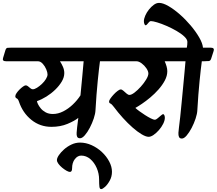

<svg xmlns="http://www.w3.org/2000/svg" viewBox="-76 -936 1501 1329"><path d="M-55 -534 -39 -587Q-34 -604 -24 -605Q-14 -606 0 -606H709Q737 -606 730 -584L713 -531Q708 -515 697 -513.5Q686 -512 664 -512H616Q613 -491 609 -456Q605 -421 600.5 -376Q596 -331 592 -279.5Q588 -228 585 -174Q584 -149 573 -116Q562 -83 545.5 -51.5Q529 -20 511 0.5Q493 21 478 21Q463 21 458 10.5Q453 0 454.5 -17.5Q456 -35 458 -56L466 -120Q440 -99 391 -78.5Q342 -58 280 -58Q201 -58 141 -106.5Q81 -155 55 -233Q49 -251 39.5 -255Q30 -259 30 -270Q30 -279 38.5 -291.5Q47 -304 59 -316Q71 -328 83 -336.5Q95 -345 101 -345Q109 -346 117.5 -339Q126 -332 134.5 -325Q143 -318 151 -318Q163 -318 180 -328.5Q197 -339 214 -355Q231 -371 242 -389Q253 -407 253 -421Q253 -435 244 -456.5Q235 -478 219.5 -495Q204 -512 186 -512H-34Q-62 -512 -55 -534ZM180 -236Q180 -230 186.5 -216Q193 -202 206 -186Q219 -170 240 -158.5Q261 -147 290 -147Q326 -147 361.5 -165Q397 -183 428 -212.5Q459 -242 481 -276Q488 -347 494 -412Q500 -477 503 -512H339Q351 -494 360 -473Q369 -452 369 -430Q369 -401 351.5 -371.5Q334 -342 306 -315Q278 -288 245 -267.5Q212 -247 180 -236Z M624 373Q614 373 612 355.5Q610 338 610 307Q610 265 593.5 227Q577 189 549 165Q521 141 486 141Q461 141 442 165.5Q423 190 423 229Q423 254 408 254Q399 254 384 245.5Q369 237 354 224.5Q339 212 328.5 198Q318 184 318 172Q318 158 331.5 138Q345 118 367.5 98Q390 78 418.5 64.5Q447 51 478 51Q519 51 558.5 69Q598 87 629.5 116.5Q661 146 680 182Q699 218 699 253Q699 286 684 313.5Q669 341 651.5 357Q634 373 624 373Z M609 -534 625 -587Q630 -604 640 -605Q650 -606 664 -606H1169Q1197 -606 1190 -584L1173 -531Q1168 -515 1157 -513.5Q1146 -512 1124 -512H1064Q1072 -494 1077 -476.5Q1082 -459 1082 -443Q1082 -411 1065 -379Q1048 -347 1021.5 -317Q995 -287 964.5 -261.5Q934 -236 906.5 -217.5Q879 -199 861 -189Q870 -180 888.5 -166.5Q907 -153 928 -139.5Q949 -126 968 -116.5Q987 -107 996 -107Q1003 -107 1015 -117Q1027 -127 1038 -136.5Q1049 -146 1053 -146Q1058 -146 1061.5 -138.5Q1065 -131 1065 -121Q1065 -102 1053.5 -79Q1042 -56 1024 -35.5Q1006 -15 987 -2Q968 11 953 11Q934 11 904.5 -6.5Q875 -24 841.5 -53.5Q808 -83 774.5 -120Q741 -157 712 -196Q697 -216 688 -219.5Q679 -223 679 -233Q679 -241 688.5 -254.5Q698 -268 711.5 -282.5Q725 -297 738.5 -307Q752 -317 759 -317Q768 -317 778.5 -307.5Q789 -298 800 -288.5Q811 -279 820 -279Q834 -279 855.5 -295.5Q877 -312 899 -336.5Q921 -361 936 -386Q951 -411 951 -427Q951 -443 937.5 -463Q924 -483 904.5 -497.5Q885 -512 868 -512H630Q602 -512 609 -534Z M920 -789Q920 -806 929.5 -828Q939 -850 955 -870Q971 -890 989 -903Q1007 -916 1025 -916Q1052 -916 1090 -894Q1128 -872 1168 -837Q1208 -802 1243.5 -760Q1279 -718 1302.5 -677.5Q1326 -637 1329 -606H1382Q1410 -606 1403 -584L1386 -531Q1381 -515 1370 -513.5Q1359 -512 1337 -512H1321Q1318 -491 1314 -456Q1310 -421 1305.5 -376Q1301 -331 1297 -279.5Q1293 -228 1290 -174Q1289 -149 1278 -115.5Q1267 -82 1250.5 -50.5Q1234 -19 1216 2Q1198 23 1183 23Q1168 23 1163 12Q1158 1 1159 -17Q1160 -35 1163 -56Q1167 -82 1171.5 -127.5Q1176 -173 1181.5 -228Q1187 -283 1192 -338Q1197 -393 1201.5 -439Q1206 -485 1208 -512H1090Q1063 -512 1070 -534L1086 -587Q1091 -604 1100.5 -605Q1110 -606 1124 -606H1217Q1219 -614 1220 -625.5Q1221 -637 1221 -646Q1221 -663 1200 -683Q1179 -703 1146 -722Q1113 -741 1077.5 -756.5Q1042 -772 1012 -781Q982 -790 968 -790Q962 -790 955.5 -783Q949 -776 943 -768.5Q937 -761 932 -761Q927 -761 923.5 -770Q920 -779 920 -789Z"/></svg>

Font: Alkatra
Style: Regular
Weight: 400
Designer: Suman Bhandary
Version: Version 1.100;gftools[0.9.22]